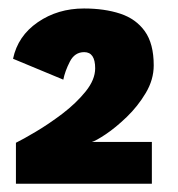

<svg xmlns="http://www.w3.org/2000/svg" viewBox="-20 -724 430 464"><path d="M18.5 -280V-379Q35 -387 66.2 -405.5Q97.5 -424 130.8 -449.2Q164 -474.5 187 -503Q210 -531.5 210 -559Q210 -598 183.5 -598Q160.5 -598 148.8 -575Q137 -552 133 -531.5L11.5 -582Q23 -637 71.2 -670.2Q119.5 -703.5 183 -703.5Q232.5 -703.5 270.5 -691Q308.5 -678.5 330 -648.5Q351.5 -618.5 351.5 -566Q351.5 -531.5 332.2 -499.2Q313 -467 286.2 -441.2Q259.5 -415.5 235.5 -399.5Q211.5 -383.5 202 -381H347V-280Z"/></svg>

Font: Trispace ExtraBold
Style: Regular
Weight: 800
Designer: Tyler Finck
Foundry: Etcetera Type Company
Version: Version 1.210; ttfautohint (v1.8.3)